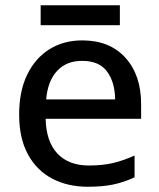

<svg xmlns="http://www.w3.org/2000/svg" viewBox="-20 -702 608 732"><path d="M294 -548Q398 -548 458 -482Q518 -416 518 -305V-249H154Q156 -162 199 -116.5Q242 -71 319 -71Q371 -71 411 -80.5Q451 -90 493 -109V-26Q452 -7 411.5 1.5Q371 10 315 10Q238 10 179 -21Q120 -52 86.5 -113.5Q53 -175 53 -265Q53 -354 83.5 -417Q114 -480 168 -514Q222 -548 294 -548ZM293 -470Q233 -470 197.5 -431.5Q162 -393 156 -323H419Q418 -389 388 -429.5Q358 -470 293 -470ZM437 -682V-606H135V-682Z"/></svg>

Font: Noto Sans Kayah Li Medium
Style: Regular
Weight: 500
Designer: Monotype Design Team, Sérgio Martins
Foundry: Monotype Imaging Inc.
Version: Version 2.002; ttfautohint (v1.8.4.7-5d5b)